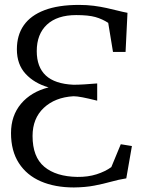

<svg xmlns="http://www.w3.org/2000/svg" viewBox="-20 -772 611 802"><path d="M288.5 11Q209.5 11 150.5 -14.5Q91.5 -40 58.8 -90.8Q26 -141.5 26 -216Q26 -289 68 -338.8Q110 -388.5 183 -407Q123.5 -424 87 -463.5Q50.5 -503 50.5 -566Q50.5 -625 79.2 -666.2Q108 -707.5 165.8 -729.5Q223.5 -751.5 310 -751.5Q343 -751.5 371.8 -747.8Q400.5 -744 425.5 -738.5Q450.5 -733 472 -727.5Q493.5 -722 512.5 -718.5L504.5 -555H452L432 -676.5Q407.5 -692.5 378.5 -700.8Q349.5 -709 298.5 -709Q219 -709 176.2 -669.2Q133.5 -629.5 133.5 -558.5Q133.5 -492 171.2 -456.8Q209 -421.5 287 -418Q306 -418 331.5 -419.5Q357 -421 386 -423.5V-351.5Q348 -361 324.5 -365.5Q301 -370 287 -370Q210 -365.5 163 -321.5Q116 -277.5 116 -204Q116 -116.5 165 -75.5Q214 -34.5 303 -33Q347.5 -32.5 383.5 -44Q419.5 -55.5 445 -74L484.5 -169.5L531 -162L507.5 -27Q476 -22 444 -13Q412 -4 374.5 3.2Q337 10.5 288.5 11Z"/></svg>

Font: Merriweather 48pt Light
Style: Regular
Weight: 300
Version: Version 2.100